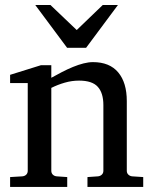

<svg xmlns="http://www.w3.org/2000/svg" viewBox="-20 -740 607 760"><path d="M326.2 0V-39.1L368.2 -42Q377 -43 383.1 -48.8Q389.2 -54.7 389.2 -64V-324.2Q389.2 -371.6 367.2 -396.2Q345.2 -420.9 293 -420.9Q264.2 -420.9 236.3 -412.8Q208.5 -404.8 183.1 -392.1V-64Q183.1 -54.7 189 -48.8Q194.8 -43 204.1 -42L246.1 -39.1V0H20V-39.1L68.8 -42Q78.1 -43 84 -48.8Q89.8 -54.7 89.8 -64V-411.1H20V-443.8L142.1 -481.9H183.1V-432.1Q204.1 -443.8 225.8 -455.1Q247.6 -466.3 269 -475.1Q290.5 -483.9 310.5 -489Q330.6 -494.1 348.1 -494.1Q413.6 -494.1 447.8 -453.6Q481.9 -413.1 481.9 -339.8V-64Q481.9 -54.7 488 -48.8Q494.1 -43 502.9 -42L546.9 -39.1V0ZM320.8 -550.8H245.6L119.6 -720.2H179.7L283.7 -621.1L386.7 -720.2H446.8Z"/></svg>

Font: Charis SIL Afr
Style: Regular
Weight: 400
Foundry: SIL International
Version: Version 5.000